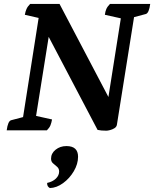

<svg xmlns="http://www.w3.org/2000/svg" viewBox="-20 -661 782 974"><path d="M520 2Q492 2 475 -2L227 -474L163 -73L244 -55Q241 -38 236 -25.5Q231 -13 218 0H14Q20 -46 36 -51L97 -67L176 -570L106 -586Q109 -603 114.5 -615.5Q120 -628 133 -641H282L530 -169L593 -568L512 -586Q514 -603 519.5 -615.5Q525 -628 538 -641H742Q736 -595 720 -590L660 -574L573 -28Q571 -17 560.5 -10.5Q550 -4 538 -1Q526 2 520 2ZM233 293Q226 289 222.5 283.5Q219 278 219 267Q247 261 263.5 245Q280 229 280 209Q280 194 269.5 185Q259 176 249 167.5Q239 159 239 144Q239 117 262 98.5Q285 80 317 80Q376 80 376 134Q376 171 354.5 207.5Q333 244 300 268Q267 292 233 293Z"/></svg>

Font: Petrona
Style: Bold Italic
Weight: 700
Italic angle: -9°
Designer: Ringo R. Seeber
Foundry: Ringo R. Seeber
Version: Version 2.001; ttfautohint (v1.8.3)